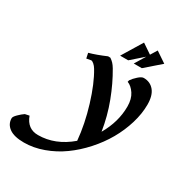

<svg xmlns="http://www.w3.org/2000/svg" viewBox="-424 -843 1187 1268"><g transform="rotate(30 169.0 -209.5)"><path d="M143.1 -496.6 160.6 -496.1Q175.8 -485.8 186.8 -474.1Q197.8 -462.4 209.5 -442.9Q259.8 -357.9 298.6 -255.4Q337.4 -152.8 354.5 -43.5Q419.4 -155.8 419.4 -272.5Q419.4 -330.1 395 -366.9Q370.6 -403.8 338.9 -415.5L342.3 -428.7Q355 -447.8 378.9 -469.2Q402.8 -490.7 418.9 -490.7Q468.3 -490.7 498 -455.1Q527.8 -419.4 527.8 -349.6Q527.8 -280.3 505.1 -205.3Q482.4 -130.4 443.1 -61.8Q403.8 6.8 348.1 68.6Q292.5 130.4 229.2 175.8Q166 221.2 92 248Q18.1 274.9 -54.7 274.9Q-129.4 274.9 -167 247.8Q-204.6 220.7 -204.6 175.8Q-204.6 164.1 -183.1 142.8Q-161.6 121.6 -142.6 108.9L-110.4 102.1Q-80.1 185.5 1 185.5Q131.8 185.5 245.1 88.9Q234.4 -32.2 194.1 -164.3Q153.8 -296.4 104 -378.9Q93.8 -396 81.1 -407Q68.4 -418 59.6 -418Q55.2 -418 25.4 -411.6L17.1 -450.7Q71.8 -465.8 143.1 -496.6ZM271 -540H209.5L303.2 -693.8L377 -644L407.7 -693.8L488.8 -639.2L375 -540H313.5L362.3 -620.1Z"/></g></svg>

Font: Flanker
Style: Bold Italic
Weight: 700
Italic angle: -12°
Designer: Flanker
Version: Version 2.000